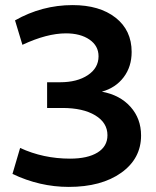

<svg xmlns="http://www.w3.org/2000/svg" viewBox="-20 -724 614 754"><path d="M250 10Q136 10 29 -41L59 -143Q150 -101 255 -101Q324 -101 363 -125Q402 -149 402 -193Q402 -242 354 -271Q306 -300 225 -300H165V-401H216Q283 -401 325 -429Q367 -457 367 -503Q367 -544 331.5 -568.5Q296 -593 239 -593Q164 -593 68 -548L39 -644Q145 -704 265 -704Q371 -704 434 -654.5Q497 -605 497 -520Q497 -462 465.5 -420.5Q434 -379 380 -364Q451 -351 492.5 -304.5Q534 -258 534 -192Q534 -101 456 -45.5Q378 10 250 10Z"/></svg>

Font: Cantarell
Style: Bold
Weight: 700
Designer: Dave Crossland, Nikolaus Waxweiler, Florian Fecher, Jacques Le Bailly, Eben Sorkin, Alexei Vanyashin, Alexios Zavras, Em
Version: Version 0.303